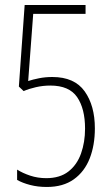

<svg xmlns="http://www.w3.org/2000/svg" viewBox="-20 -734 441 763"><path d="M188 -428Q276 -428 316.5 -371Q357 -314 357 -224Q357 -157 336.5 -104.5Q316 -52 273.5 -21.5Q231 9 166 9Q130 9 99.5 1Q69 -7 48 -19V-60Q70 -46 100 -36Q130 -26 164 -26Q218 -26 252 -52.5Q286 -79 302 -124Q318 -169 318 -223Q318 -302 286.5 -348Q255 -394 180 -394Q151 -394 122.5 -387.5Q94 -381 74 -372L55 -390L78 -714H320V-679H112L92 -412Q110 -418 135 -423Q160 -428 188 -428Z"/></svg>

Font: Noto Sans Lao Looped ExtraCondensed ExtraLight
Style: Regular
Weight: 200
Width: 2
Designer: Mark Frömberg, Ben Mitchell
Foundry: The Fontpad Ltd
Version: Version 1.002; ttfautohint (v1.8.4.7-5d5b)